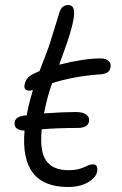

<svg xmlns="http://www.w3.org/2000/svg" viewBox="-20 -726 483 759"><path d="M249 13.2Q57.1 13.2 77.1 -210Q55.2 -210 45.2 -219Q35.2 -228 38.1 -243.2Q41.5 -265.1 75.2 -269Q78.1 -270 85.9 -270Q85.9 -274.4 87.9 -282.2Q93.8 -315.4 109.9 -370.1Q91.3 -364.7 82.8 -371.1Q74.2 -377.4 77.1 -391.1Q80.6 -409.2 92.5 -420.9Q104.5 -432.6 136.2 -444.8Q141.6 -459 154.3 -492.2Q167 -525.4 173.8 -543.9Q185.1 -579.1 198 -621.8Q210.9 -664.6 215.8 -679.2Q224.6 -706.1 250 -706.1Q262.7 -706.1 268.3 -696.5Q273.9 -687 272.7 -667.7Q271.5 -648.4 264.6 -621.6Q257.8 -594.7 245.1 -557.1Q238.3 -537.1 227.1 -506.3Q215.8 -475.6 213.9 -470.2Q312.5 -495.1 377 -495.1Q397.9 -495.1 408.9 -485.6Q419.9 -476.1 417 -460Q414.1 -445.8 404.8 -439.7Q395.5 -433.6 376 -432.1Q268.1 -424.3 186 -397Q167 -344.7 155.8 -286.1Q155.3 -284.7 154.8 -282Q154.3 -279.3 153.8 -277.8Q231 -283.2 278.8 -283.2Q307.6 -283.2 321.3 -272.9Q335 -262.7 332 -246.1Q327.6 -220.2 286.1 -220.2Q204.1 -220.2 145 -214.8Q136.2 -128.4 162.6 -90.8Q189 -53.2 250 -53.2Q277.3 -53.2 295.2 -58.8Q313 -64.5 324.2 -70.3Q335.4 -76.2 347.2 -76.2Q358.9 -76.2 362.5 -69.1Q366.2 -62 363.8 -46.9Q358.9 -22.9 327.1 -4.9Q295.4 13.2 249 13.2Z"/></svg>

Font: Shantell Sans Irregular
Style: Italic
Weight: 300
Italic angle: -11.31°
Designer: Stephen Nixon, Anya Danilova, Shantell Martin
Foundry: Arrow Type
Version: Version 1.006;[9816181b4]